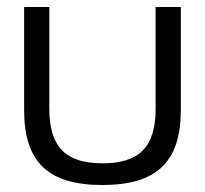

<svg xmlns="http://www.w3.org/2000/svg" viewBox="-20 -520 586 549"><path d="M49 -205C49 -56 118 9 273 9C427 9 497 -56 497 -205V-500H425V-209C425 -100 378 -53 273 -53C168 -53 121 -100 121 -209V-500H49Z"/></svg>

Font: LT Wave Text Light
Style: Regular
Weight: 300
Designer: Daniel Lyons
Version: Version 2.5 (Glyphs App)